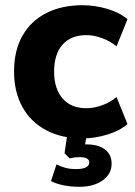

<svg xmlns="http://www.w3.org/2000/svg" viewBox="-20 -521 518 738"><path d="M297 11Q217 11 157.5 -20.5Q98 -52 66 -110Q34 -168 34 -247Q34 -326 66 -383Q98 -440 157.5 -470.5Q217 -501 297 -501Q344 -501 392 -487Q440 -473 470 -447L428 -343Q403 -363 372 -374.5Q341 -386 312 -386Q253 -386 220.5 -349.5Q188 -313 188 -246Q188 -180 220.5 -142.5Q253 -105 312 -105Q340 -105 371.5 -116Q403 -127 428 -148L470 -44Q440 -18 392 -3.5Q344 11 297 11ZM285 197Q254 197 225.5 191.5Q197 186 176 175L197 111Q215 120 233 124.5Q251 129 271 129Q323 129 323 103Q323 83 286 83Q277 83 268.5 84Q260 85 248 88L228 68L241 -20H317L307 34Q310 34 313 34Q358 34 383.5 53.5Q409 73 409 108Q409 148 374.5 172.5Q340 197 285 197Z"/></svg>

Font: Nunito Sans ExtraBold
Style: Regular
Weight: 800
Designer: Vernon Adams
Foundry: Vernon Adams
Version: Version 3.101; ttfautohint (v1.8.4.7-5d5b);gftools[0.9.27]